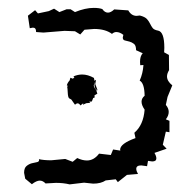

<svg xmlns="http://www.w3.org/2000/svg" viewBox="-20 -472 484 494"><path d="M44.9 -12.2 42 -27.3Q42 -39.6 48.1 -44.7Q54.2 -49.8 61.3 -51.8Q68.4 -53.7 74.5 -54.7Q80.6 -55.7 80.6 -60.1L80.1 -62.5Q92.3 -59.6 111.8 -59.6L147.9 -63L167 -55.7L178.7 -65.4Q191.9 -59.1 203.6 -59.1Q221.7 -59.1 234.9 -76.7L265.1 -73.2L271 -87.4L289.6 -84.5L289.1 -86.9Q289.1 -102.5 328.6 -116.7L325.7 -130.4Q349.1 -150.4 352.1 -189.9Q344.2 -201.2 344.2 -210.4Q344.2 -219.2 352.1 -225.6Q351.6 -258.3 339.4 -264.6Q347.7 -283.2 349.1 -304.7L340.8 -304.2L340.3 -313Q340.3 -327.6 347.2 -335L330.1 -342.8Q330.1 -355 324.7 -359.1Q319.3 -363.3 313 -365Q306.6 -366.7 301.3 -367.9Q295.9 -369.1 295.9 -375.5L297.4 -382.3Q288.1 -389.6 279.3 -389.6Q273.4 -389.6 268.1 -384.8Q251 -397.5 222.2 -397.5L197.3 -395.5L186.5 -383.3L172.9 -391.6L146 -392.6L91.8 -388.2L72.8 -389.6V-391.1Q72.8 -400.9 64.5 -400.9L56.6 -399.4L51.8 -431.6L70.3 -445.8L77.6 -437.5L105.5 -443.4L119.1 -449.7L132.8 -440.9L151.4 -448.2H161.6L172.9 -440.9Q199.2 -451.7 221.2 -451.7Q234.9 -451.7 243.2 -448.7Q249.5 -439.5 257.8 -439.5Q265.1 -439.5 273.9 -447.8L310.1 -445.3Q317.9 -431.2 331.5 -431.2L339.8 -432.1Q353 -428.7 358.2 -422.9Q363.3 -417 366.2 -410.9Q369.1 -404.8 372.8 -399.9Q376.5 -395 387.2 -393.1Q402.8 -389.6 402.8 -349.1L402.3 -337.4L414.6 -330.6L415 -291.5Q409.7 -282.7 409.7 -275.4Q409.7 -263.2 423.3 -252.4L411.1 -222.7L406.7 -202.1Q414.1 -193.4 414.1 -184.1Q414.1 -174.3 406.7 -165L416 -161.1V-131.8L406.7 -133.3L398.9 -99.6L408.7 -89.4L377.4 -78.6Q382.3 -70.3 382.3 -64.5Q382.3 -56.6 371.6 -56.6L360.8 -58.1L358.4 -44.4L343.3 -46.4Q330.6 -46.4 330.6 -37.6Q330.6 -32.2 335 -24.4L306.6 -22L283.2 -3.4L277.8 -10.7L252 -7.8Q239.7 0.5 219.7 0.5L196.3 -2L159.2 2.4Q143.1 -1.5 124 -1.5L97.2 0Q90.3 -7.3 82.5 -7.3Q73.7 -7.3 62 2ZM171.4 -272.9 168.9 -275.4Q180.2 -280.3 191.4 -280.3Q206.1 -280.3 221.7 -271.5L223.1 -264.2L227.1 -266.6L225.1 -255.9L231.4 -238.8L228 -242.7V-241.2Q228 -236.8 230.5 -231L223.1 -226.6L223.6 -221.2L219.7 -219.7L216.3 -210.9L209.5 -210.4L212.4 -207.5L202.1 -206.5L193.4 -202.6L194.3 -206.5L187 -200.7Q183.6 -206.1 179.7 -206.1Q176.8 -206.1 172.9 -202.6L163.6 -215.8L157.7 -219.2Q154.8 -222.2 154.3 -233.9Q153.8 -245.6 152.8 -249L155.3 -251L151.9 -252Q153.3 -258.8 159.2 -265.1L161.1 -272L167.5 -269.5ZM223.1 -261.2 221.2 -251 226.6 -239.3 223.1 -251.5Z"/></svg>

Font: Truetypewriter PolyglOTT
Style: Regular
Weight: 400
Designer: Sergey Beatoff a.k.a. Sam_T
Version: Version 3.76